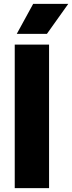

<svg xmlns="http://www.w3.org/2000/svg" viewBox="-20 -970 372 990"><path d="M56 0V-740H233V0ZM66.5 -795.5 151 -950H332L222 -795.5Z"/></svg>

Font: Encode Sans Semi Condensed ExtraBold
Style: Regular
Weight: 800
Width: 4
Designer: Multiple Designers
Foundry: Impallari Type
Version: Version 3.000; ttfautohint (v1.8.3) -l 8 -r 50 -G 200 -x 14 